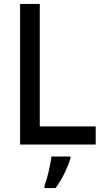

<svg xmlns="http://www.w3.org/2000/svg" viewBox="-20 -734 570 975"><path d="M82 0H466V-92H182V-714H82ZM206 210V221H262C295 178 326 111 338 69V61H241C237 103 219 175 206 210Z"/></svg>

Font: Noto Sans Mono Condensed Medium
Style: Regular
Weight: 500
Width: 3
Designer: Monotype Design Team
Foundry: Monotype Imaging Inc.
Version: Version 2.014